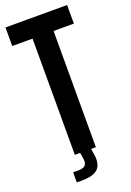

<svg xmlns="http://www.w3.org/2000/svg" viewBox="-176 -862 730 1071"><g transform="rotate(-20 188.5 -326.0)"><path d="M126.2 0V-689.7H5.7V-800H371.5V-689.7H251V0ZM83.9 148.3V88.4H114.8Q143.7 88.4 155.7 76.6Q167.7 64.7 163.7 37.7L156.5 -8.1H221.6L228.8 37.7Q237 96 209.3 122.2Q181.7 148.3 114.8 148.3Z"/></g></svg>

Font: Big Shoulders Thin
Style: Regular
Weight: 100
Designer: Patric King
Foundry: XO Type Co
Version: Version 2.002